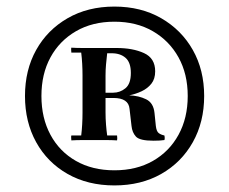

<svg xmlns="http://www.w3.org/2000/svg" viewBox="-20 -818 697 584"><path d="M328 -254Q247 -254 185.5 -289Q124 -324 90 -385.5Q56 -447 56 -526Q56 -605 90 -666Q124 -727 185.5 -762.5Q247 -798 328 -798Q409 -798 470.5 -762.5Q532 -727 566.5 -666Q601 -605 601 -526Q601 -447 566.5 -385.5Q532 -324 470.5 -289Q409 -254 328 -254ZM328 -300Q395 -300 445 -328.5Q495 -357 523 -408Q551 -459 551 -526Q551 -593 523 -643.5Q495 -694 445 -723Q395 -752 328 -752Q261 -752 211 -723Q161 -694 133.5 -643.5Q106 -593 106 -526Q106 -459 133.5 -408Q161 -357 211 -328.5Q261 -300 328 -300ZM480 -406Q481 -402 481 -398Q481 -394 480 -392Q474 -391 465.5 -390.5Q457 -390 447 -390Q405 -390 393.5 -402.5Q382 -415 380 -435L374 -487Q371 -520 325 -520H301V-476Q301 -457 302.5 -438.5Q304 -420 306 -406H336Q336 -403 336.5 -400Q337 -397 336 -391Q320 -392 301 -392Q282 -392 266 -392Q253 -392 233 -392Q213 -392 197 -391Q197 -393 196.5 -398Q196 -403 197 -406H227Q229 -422 230 -440Q231 -458 231 -476V-588Q231 -606 230 -624Q229 -642 227 -658H197Q197 -661 196.5 -665.5Q196 -670 197 -673Q213 -672 232 -672Q251 -672 266 -672H335Q384 -672 418 -656.5Q452 -641 452 -601Q452 -578 440.5 -563.5Q429 -549 411 -540.5Q393 -532 373 -528Q402 -527 424.5 -516Q447 -505 450 -474L454 -435Q456 -418 463 -413Q470 -408 480 -406ZM324 -536Q345 -536 361.5 -549.5Q378 -563 378 -596Q378 -628 362 -642Q346 -656 320 -656H306Q304 -638 302.5 -622Q301 -606 301 -588V-536Z"/></svg>

Font: Poltawski Nowy
Style: Regular
Weight: 400
Designer: Adam Pótawski, Mateusz Machalski, Borys Kosmynka, Ania Wieluska
Foundry: Capitalics.wtf
Version: Version 1.001;gftools[0.9.25]